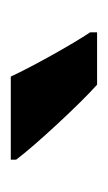

<svg xmlns="http://www.w3.org/2000/svg" viewBox="58 -864 200 356"><g transform="rotate(-90 158.0 -686.0)"><path d="M194 -766H40V-756C66 -721 144 -637 179 -606H276V-619C255 -650 213 -725 194 -766Z"/></g></svg>

Font: Noto Sans Oriya ExtCond Bold
Style: Bold
Weight: 700
Width: 2
Designer: Amélie Bonet and Sol Matas
Foundry: Google LLC
Version: Version 2.006